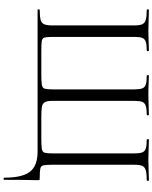

<svg xmlns="http://www.w3.org/2000/svg" viewBox="91 -756 856 1078"><g transform="rotate(90 519.0 -217.0)"><path d="M832.2 0H34.8Q32.8 0 32.8 -6Q32.8 -12 34.8 -12Q72 -12 90.9 -17Q109.8 -22 116.2 -37Q122.6 -52 122.6 -81V-544Q122.6 -573 116.2 -587.5Q109.8 -602 90.9 -607.5Q72 -613 34.8 -613Q32.8 -613 32.8 -619Q32.8 -625 34.8 -625Q59.3 -625 89.8 -623.5Q120.4 -622 153.2 -622Q186.3 -622 214 -623.5Q241.8 -625 264.2 -625Q267.2 -625 267.2 -619Q267.2 -613 264.2 -613Q231.2 -613 214.7 -607.5Q198.2 -602 192.7 -587.5Q187.2 -573 187.2 -544V-83Q187.2 -52 190.9 -39Q194.6 -26 210.7 -23.5Q226.8 -21 265.2 -21H398.8Q440 -21 457.1 -24.1Q474.2 -27.2 478 -40.3Q481.8 -53.4 481.8 -83V-544Q481.8 -573 476.3 -587.5Q470.8 -602 454.6 -607.5Q438.4 -613 404.6 -613Q401.6 -613 401.6 -619Q401.6 -625 404.6 -625Q419.2 -624.8 437.8 -623.9Q456.4 -623 476.3 -622.5Q496.2 -622 514.6 -622Q545.2 -622 573.7 -623.5Q602.2 -625 624.6 -625Q627.4 -625 627.4 -619Q627.4 -613 624.6 -613Q591.6 -613 574.6 -607.5Q557.6 -602 552 -587.5Q546.4 -573 546.4 -544V-81.4Q546.4 -52.1 554.5 -39.4Q562.6 -26.8 582.3 -23.9Q602 -21 637.4 -21H758.2Q799.7 -21 816.8 -24Q833.8 -27 837.5 -40Q841.2 -53 841.2 -83V-544Q841.2 -573 835.7 -587.5Q830.2 -602 813.7 -607.5Q797.2 -613 764 -613Q761.2 -613 761.2 -619Q761.2 -625 764 -625Q786.6 -625 814.4 -623.5Q842.1 -622 875.2 -622Q908 -622 938.5 -623.5Q969 -625 992.6 -625Q995.6 -625 995.6 -619Q995.6 -613 992.6 -613Q955.6 -613 936.6 -607.5Q917.7 -602 911.3 -587.5Q905 -573 905 -544V-81Q905 -47 908.4 -32.5Q911.7 -18 928.1 -15Q944.4 -12 981 -12Q989.2 -12 990.4 -10Q991.6 -8 991.6 0Q991.6 13.8 991.1 31.4Q990.6 49 990.1 84.3Q989.6 119.6 989.6 187Q989.6 191 983.6 191Q977.6 191 977.6 187Q977.6 85.4 944 42.7Q910.4 0 832.2 0Z"/></g></svg>

Font: Cormorant Infant Light
Style: Regular
Weight: 300
Designer: Christian Thalmann (Catharsis Fonts)
Foundry: Catharsis Fonts
Version: Version 4.001